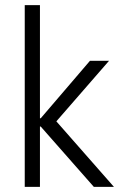

<svg xmlns="http://www.w3.org/2000/svg" viewBox="-20 -725 462 745"><path d="M76 0V-705H135V-266H138L329 -489H403L182 -235L183 -272L422 0H344L138 -234H135V0Z"/></svg>

Font: Nunito Sans 10pt Condensed Light
Style: Regular
Weight: 300
Width: 3
Designer: Vernon Adams
Foundry: Vernon Adams
Version: Version 3.101;gftools[0.9.27]